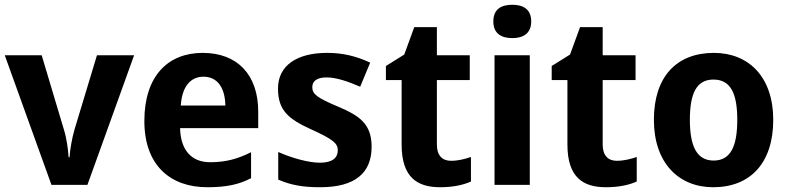

<svg xmlns="http://www.w3.org/2000/svg" viewBox="-20 -776 3309 806"><path d="M196 0H347L543 -544H387L293 -233C282 -195 274 -149 272 -116H268C266 -148 260 -195 248 -233L155 -544H0Z M831 -554C685 -554 586 -457 586 -268C586 -81 696 10 850 10C932 10 984 -2 1034 -28V-137C978 -109 928 -95 862 -95C782 -95 738 -148 736 -238H1064V-307C1064 -464 975 -554 831 -554ZM834 -454C896 -454 925 -403 926 -333H739C744 -414 781 -454 834 -454Z M1540 -160C1540 -255 1490 -290 1400 -328C1310 -366 1291 -381 1291 -410C1291 -436 1311 -451 1351 -451C1392 -451 1441 -434 1492 -412L1534 -513C1474 -541 1418 -554 1353 -554C1229 -554 1147 -503 1147 -404C1147 -312 1192 -276 1284 -234C1379 -191 1398 -174 1398 -145C1398 -114 1376 -93 1323 -93C1276 -93 1206 -112 1148 -138V-22C1201 1 1251 10 1324 10C1471 10 1540 -50 1540 -160Z M1873 -101C1837 -101 1814 -123 1814 -169V-440H1952V-544H1814V-662H1719L1677 -547L1600 -499V-440H1666V-169C1666 -29 1734 10 1828 10C1883 10 1926 0 1957 -14V-117C1930 -108 1903 -101 1873 -101Z M2131 -756C2086 -756 2051 -739 2051 -686C2051 -634 2086 -616 2131 -616C2174 -616 2210 -634 2210 -686C2210 -739 2174 -756 2131 -756ZM2204 -544H2056V0H2204Z M2569 -101C2533 -101 2510 -123 2510 -169V-440H2648V-544H2510V-662H2415L2373 -547L2296 -499V-440H2362V-169C2362 -29 2430 10 2524 10C2579 10 2622 0 2653 -14V-117C2626 -108 2599 -101 2569 -101Z M3226 -273C3226 -454 3122 -554 2977 -554C2820 -554 2725 -454 2725 -273C2725 -92 2829 10 2974 10C3130 10 3226 -92 3226 -273ZM2876 -273C2876 -384 2904 -442 2975 -442C3047 -442 3075 -384 3075 -273C3075 -162 3047 -102 2976 -102C2905 -102 2876 -162 2876 -273Z"/></svg>

Font: Noto Sans Display
Style: Bold
Weight: 700
Designer: Monotype Design Team
Foundry: Monotype Imaging Inc.
Version: Version 1.900